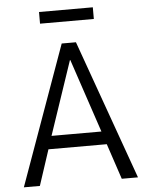

<svg xmlns="http://www.w3.org/2000/svg" viewBox="-59 -920 738 967"><g transform="rotate(-5 310.5 -436.5)"><path d="M22 0 275 -705H347L599 0H517L450 -201L484 -180H136L169 -201L103 0ZM309 -618 178 -230 163 -246H457L441 -230L311 -618ZM175 -814V-873H447V-814Z"/></g></svg>

Font: Nunito Sans 10pt Condensed
Style: Regular
Weight: 400
Width: 3
Designer: Vernon Adams
Foundry: Vernon Adams
Version: Version 3.101;gftools[0.9.27]